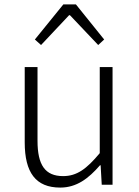

<svg xmlns="http://www.w3.org/2000/svg" viewBox="-20 -837 630 870"><path d="M253 13C327 13 381 -28 433 -88H436L441 0H490V-533H432V-143C372 -71 328 -39 266 -39C184 -39 150 -90 150 -199V-533H92V-192C92 -55 142 13 253 13ZM138 -658 166 -633 293 -768H297L425 -633L452 -658L324 -817H267Z"/></svg>

Font: Noto Sans T Chinese Light
Style: Regular
Weight: 300
Designer: Ryoko NISHIZUKA (kana & ideographs); Paul D. Hunt (Latin, Greek & Cyrillic); Wenlong ZHANG (bopomofo); Sandoll Communica
Foundry: Adobe Systems Incorporated
Version: Version 1.000;PS 1;hotconv 1.0.78;makeotf.lib2.5.61930